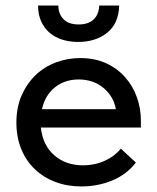

<svg xmlns="http://www.w3.org/2000/svg" viewBox="-20 -663 565 691"><path d="M273 8Q222 8 179.5 -8Q137 -24 105.5 -54Q74 -84 56.5 -126.5Q39 -169 39 -222Q39 -277 58 -320Q77 -363 108.5 -393Q140 -423 181.5 -438.5Q223 -454 269 -454Q321 -454 361.5 -435.5Q402 -417 430 -385.5Q458 -354 472.5 -313.5Q487 -273 487 -229V-204H127Q134 -140 175.5 -104Q217 -68 279 -68Q321 -68 356.5 -84Q392 -100 415 -128L469 -78Q436 -35 384 -13.5Q332 8 273 8ZM263 -377Q213 -377 177.5 -348.5Q142 -320 131 -270H397Q389 -316 352.5 -346.5Q316 -377 263 -377ZM261 -512Q230 -512 203.5 -520.5Q177 -529 158 -545.5Q139 -562 128 -586.5Q117 -611 117 -643H190Q190 -613 208.5 -594Q227 -575 263 -575Q298 -575 317 -593Q336 -611 337 -643H409Q407 -578 365.5 -545Q324 -512 261 -512Z"/></svg>

Font: Tilda Sans Medium
Style: Regular
Weight: 500
Designer: ParaType Ltd
Foundry: ParaType Ltd
Version: Version 1.009